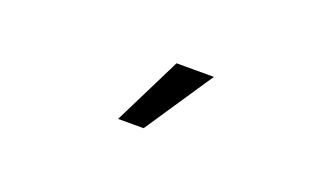

<svg xmlns="http://www.w3.org/2000/svg" viewBox="-33 -820 666 396"><g transform="rotate(20 300.0 -621.5)"><path d="M232 -547 306 -696H388L288 -547Z"/></g></svg>

Font: Gantari
Style: Regular
Weight: 400
Designer: Anugrah Pasau
Foundry: Lafontype
Version: Version 1.000; ttfautohint (v1.8.4)